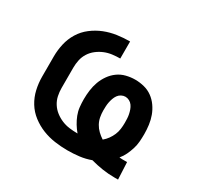

<svg xmlns="http://www.w3.org/2000/svg" viewBox="-121 -669 842 819"><g transform="rotate(30 300.0 -260.0)"><path d="M532 8Q502 8 472.5 3.5Q443 -1 414 -9Q387 1 358 4.5Q329 8 300 8Q269 8 237.5 3.5Q206 -1 177 -12.5Q148 -24 122.5 -43.5Q97 -63 80.5 -90Q64 -117 57 -148Q50 -179 50 -210V-310Q50 -341 57 -372Q64 -403 80.5 -430Q97 -457 122.5 -476.5Q148 -496 177 -507.5Q206 -519 237.5 -523.5Q269 -528 300 -528V-444Q281 -444 261.5 -441.5Q242 -439 224 -431.5Q206 -424 190.5 -412Q175 -400 164.5 -383.5Q154 -367 150 -348Q146 -329 146 -310V-210Q146 -191 150 -172Q154 -153 164.5 -136.5Q175 -120 190.5 -108Q206 -96 224 -88.5Q242 -81 261.5 -78.5Q281 -76 300 -76H302Q290 -90 280 -106.5Q270 -123 263 -141Q256 -159 254 -178Q252 -197 252 -216Q252 -238 255 -260.5Q258 -283 265.5 -303.5Q273 -324 286 -342.5Q299 -361 317 -374Q335 -387 357 -392.5Q379 -398 401 -398Q423 -398 445 -392.5Q467 -387 485 -374Q503 -361 516 -342.5Q529 -324 536.5 -303.5Q544 -283 547 -260.5Q550 -238 550 -216Q550 -197 548.5 -178.5Q547 -160 541.5 -142.5Q536 -125 528 -108Q520 -91 508 -77Q515 -76 521 -76Q527 -76 534 -76H546L550 8ZM408 -107Q420 -117 429 -129.5Q438 -142 444 -156Q450 -170 452 -185.5Q454 -201 454 -216Q454 -226 453.5 -236.5Q453 -247 451 -257Q449 -267 445.5 -277Q442 -287 436 -295.5Q430 -304 420.5 -309Q411 -314 401 -314Q391 -314 381.5 -309Q372 -304 366 -295.5Q360 -287 356.5 -277Q353 -267 351 -257Q349 -247 348.5 -236.5Q348 -226 348 -216Q348 -200 351 -184Q354 -168 362 -153.5Q370 -139 382 -127.5Q394 -116 408 -107Z"/></g></svg>

Font: Iosevka Fixed Curly Md Ex
Style: Regular
Weight: 500
Width: 7
Monospace: yes
Designer: Belleve Invis
Foundry: Belleve Invis
Version: Version 30.1.2